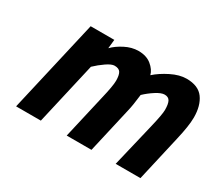

<svg xmlns="http://www.w3.org/2000/svg" viewBox="-102 -706 1006 900"><g transform="rotate(30 401.5 -256.0)"><path d="M170 -500H298L293 -452Q315 -475 351 -493.5Q387 -512 423 -512Q466 -512 493 -490Q520 -468 527 -441Q557 -468 601 -490Q645 -512 683 -512Q747 -512 775 -473.5Q803 -435 803 -371Q803 -326 784 -245L728 0H594L650 -235Q668 -310 668 -334Q668 -366 660 -381Q652 -396 631 -396Q613 -396 585 -378Q557 -360 534 -338Q527 -277 519 -245L463 0H329L383 -235Q401 -310 401 -338Q401 -368 392.5 -382Q384 -396 360 -396Q344 -396 317 -377.5Q290 -359 266 -336L189 0H55Z"/></g></svg>

Font: Cairo
Style: Bold Italic
Weight: 700
Italic angle: -13°
Designer: Mohamed Gaber, Accademia di Belle Arti di Urbino and others
Foundry: Kief Type Foundry, Accademia di Belle Arti di Urbino and others
Version: Version 3.011